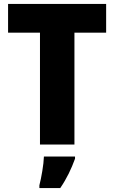

<svg xmlns="http://www.w3.org/2000/svg" viewBox="-20 -734 580 975"><path d="M358 0V-568H519V-714H21V-568H183V0ZM361 72V61H203C202 100 190 169 180 207V221H286C320 171 342 124 361 72Z"/></svg>

Font: Noto Sans Bengali SemiCondensed ExtraBold
Style: Regular
Weight: 800
Width: 4
Designer: Joana Ranito - Universal Thirst; Jelle Bosma - Monotype Design Team
Foundry: Universal Thirst ehf.
Version: Version 3.000